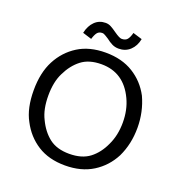

<svg xmlns="http://www.w3.org/2000/svg" viewBox="-151 -988 1060 1126"><g transform="rotate(20 379.0 -425.0)"><path d="M55 0ZM662.5 -530Q702.5 -442.5 702.5 -343.8Q702.5 -242.5 662.5 -158.8Q622.5 -81.2 550.6 -36.2Q478.8 8.8 377.5 8.8Q276.2 8.8 205.6 -36.2Q135 -81.2 95 -158.8Q55 -231.2 55 -343.8Q55 -453.8 95 -530Q135 -606.2 205.6 -650.6Q276.2 -695 377.5 -695Q478.8 -695 550.6 -650.6Q622.5 -606.2 662.5 -530ZM581.2 -201.2Q611.2 -263.8 611.2 -343.8Q611.2 -422.5 581.2 -486.2Q517.5 -622.5 377.5 -622.5Q300 -622.5 252.5 -585.6Q205 -548.8 175 -486.2Q146.2 -428.8 146.2 -343.8Q146.2 -257.5 175 -201.2Q205 -137.5 252.5 -100.6Q300 -63.8 377.5 -63.8Q456.2 -63.8 504.4 -100.6Q552.5 -137.5 581.2 -201.2ZM388.8 -826.2Q422.5 -802.5 436.2 -802.5Q460 -802.5 471.2 -816.2Q482.5 -830 490 -858.8L547.5 -841.2Q538.8 -796.2 510 -769.4Q481.2 -742.5 438.8 -742.5Q416.2 -742.5 397.5 -751.9Q378.8 -761.2 360 -776.2Q355 -778.8 341.9 -787.5Q328.8 -796.2 318.8 -796.2Q298.8 -796.2 288.1 -783.1Q277.5 -770 268.8 -741.2L212.5 -758.8Q222.5 -805 250 -831.9Q277.5 -858.8 317.5 -858.8Q335 -858.8 350.6 -850.6Q366.2 -842.5 388.8 -826.2Z"/></g></svg>

Font: Cambay
Style: Regular
Weight: 400
Designer: Pooja Saxena
Foundry: Pooja Saxena
Version: Version 1.181;PS 001.181;hotconv 1.0.70;makeotf.lib2.5.58329